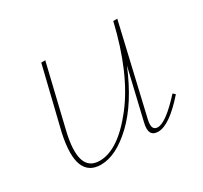

<svg xmlns="http://www.w3.org/2000/svg" viewBox="-96 -535 702 665"><g transform="rotate(-30 255.5 -202.0)"><path d="M473 -87 482 -79Q410 3 365 3Q324 3 338 -51L385 -250Q334 -127 265.5 -62Q197 3 136 3Q88 3 71.5 -37Q55 -77 73 -161L133 -407H149L90 -161Q54 -11 139 -11Q213 -11 295 -116Q377 -221 421 -407H437L354 -51Q345 -11 371 -11Q404 -11 473 -87Z"/></g></svg>

Font: EauTestInfant Thin
Style: Italic
Weight: 250
Italic angle: -12°
Designer: Christian Thalmann (Catharsis Fonts)
Version: Version 0.001;PS 000.001;hotconv 1.0.88;makeotf.lib2.5.64775